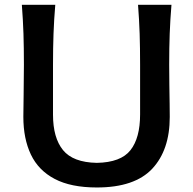

<svg xmlns="http://www.w3.org/2000/svg" viewBox="-20 -787 824 819"><path d="M393.1 12.7Q282.7 12.7 213.4 -23.7Q144 -60.1 111.8 -127.7Q79.6 -195.3 79.6 -288.6Q79.6 -321.3 80.8 -383.3Q82 -445.3 82 -510.7Q82 -583.5 80.1 -643.1Q78.1 -702.6 73.2 -766.6H215.8Q210.4 -702.6 208.3 -643.1Q206.1 -583.5 206.1 -510.7V-297.9Q206.1 -199.2 248.8 -146.7Q291.5 -94.2 393.1 -92.3Q495.6 -94.2 536.6 -146.5Q577.6 -198.7 577.6 -298.8V-510.7Q577.6 -583.5 575.7 -643.1Q573.7 -702.6 568.8 -766.6H711.4Q706.1 -702.6 703.9 -643.1Q701.7 -583.5 701.7 -510.7Q701.7 -467.3 702.4 -424.1Q703.1 -380.9 703.6 -345.2Q704.1 -309.6 704.1 -288.1Q704.1 -147 629.2 -67.1Q554.2 12.7 393.1 12.7Z"/></svg>

Font: Pinar DS4-Medium
Style: Regular
Weight: 500
Designer: Amin Abedi
Version: Version 2.000